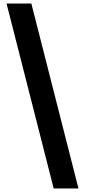

<svg xmlns="http://www.w3.org/2000/svg" viewBox="-20 -886 480 1084"><path d="M283 178H423L157 -866H17Z"/></svg>

Font: Noto Sans Malayalam UI ExtraBold
Style: Regular
Weight: 800
Designer: Jelle Bosma - Monotype Design Team
Foundry: Monotype Imaging Inc.
Version: Version 2.104